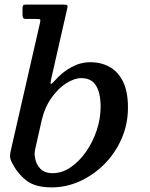

<svg xmlns="http://www.w3.org/2000/svg" viewBox="-20 -800 652 832"><path d="M26.5 -146.5 153 -699.5Q156 -712 154.2 -715Q152.5 -718 136 -718H92.5Q82 -718 79.8 -723.5Q77.5 -729 77.5 -739V-763.5Q77.5 -773 79.8 -776.5Q82 -780 91 -780H255.5Q268.5 -780 271.2 -777.2Q274 -774.5 271.5 -764L202 -458.5Q197.5 -439.5 200 -436.8Q202.5 -434 217 -450Q250 -488 289.8 -509.2Q329.5 -530.5 372 -530.5Q417 -530.5 454 -510.5Q491 -490.5 512.8 -447Q534.5 -403.5 534.5 -333.5Q534.5 -262.5 507.2 -199.8Q480 -137 433 -89.5Q386 -42 326.8 -15Q267.5 12 204 12Q130.5 12 92 -19.5Q53.5 -51 30.5 -97.5Q24 -111 23.5 -120.5Q23 -130 26.5 -146.5ZM131 -121Q135 -90 154 -69.8Q173 -49.5 207.5 -49.5Q248.5 -49.5 285.8 -74.8Q323 -100 352.5 -142Q382 -184 399 -235Q416 -286 416 -337Q416 -396 396.2 -428.8Q376.5 -461.5 332 -461.5Q302.5 -461.5 267.5 -439.5Q232.5 -417.5 203 -376Q173.5 -334.5 160 -276L132.5 -153.5Q128.5 -136.5 131 -121Z"/></svg>

Font: Besley* Medium
Style: Italic
Weight: 500
Italic angle: -13°
Designer: Owen Earl
Foundry: indestructible type*
Version: Version 3.000; ttfautohint (v1.8.3)